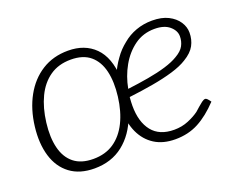

<svg xmlns="http://www.w3.org/2000/svg" viewBox="-88 -661 1018 822"><g transform="rotate(-20 421.0 -250.0)"><path d="M218 6Q151 6 107.5 -26.5Q64 -59 46.5 -117Q29 -175 38 -250Q47 -326 79 -384Q111 -442 162.5 -474.5Q214 -507 282 -507Q358 -507 404 -461Q450 -415 455 -322L430 -153Q403 -79 349 -36.5Q295 6 218 6ZM227 -34Q282 -34 321 -60.5Q360 -87 384 -135.5Q408 -184 416 -249Q424 -314 412.5 -363Q401 -412 368.5 -439.5Q336 -467 280 -467Q224 -467 184.5 -439.5Q145 -412 121.5 -363Q98 -314 90 -249Q82 -184 94 -135.5Q106 -87 139 -60.5Q172 -34 227 -34ZM586 7Q530 7 491.5 -17.5Q453 -42 432.5 -86Q412 -130 412 -190Q412 -209 414 -228Q416 -247 420 -266Q428 -304 442.5 -339Q457 -374 479 -404Q490 -420 502.5 -433Q515 -446 529 -457Q556 -480 590.5 -492.5Q625 -505 664 -505Q708 -505 737.5 -490Q767 -475 782.5 -451.5Q798 -428 798 -402Q798 -370 784 -344Q770 -318 735 -297Q708 -280 666 -267.5Q624 -255 572.5 -246Q521 -237 463 -230Q462 -221 461.5 -209Q461 -197 461 -191Q461 -117 494.5 -75Q528 -33 595 -33Q630 -33 660 -45.5Q690 -58 710 -73Q718 -80 728 -89Q738 -98 747.5 -105Q757 -112 763 -112Q766 -112 768.5 -110.5Q771 -109 774 -106L785 -92Q739 -43 692 -18Q645 7 586 7ZM469 -265Q518 -271 564 -279Q610 -287 646 -298Q682 -309 705 -323Q733 -339 743.5 -358.5Q754 -378 754 -401Q754 -427 730 -447.5Q706 -468 662 -468Q610 -468 570.5 -439.5Q531 -411 505 -365Q479 -319 469 -265Z"/></g></svg>

Font: Aleo Light
Style: Italic
Weight: 300
Italic angle: -7°
Designer: Alessio Laiso
Foundry: Alessio Laiso
Version: Version 2.001;gftools[0.9.29]